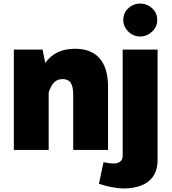

<svg xmlns="http://www.w3.org/2000/svg" viewBox="-20 -830 953 1063"><path d="M662.6 -720.2C662.6 -694.8 671.9 -673.3 690.4 -655.3C708.5 -637.2 730.5 -627.9 756.3 -627.9C781.2 -627.9 803.2 -637.2 822.3 -655.3C841.3 -673.3 850.6 -694.8 850.6 -720.2C850.6 -745.6 841.3 -767.1 822.3 -784.2C803.2 -801.3 781.2 -810.1 756.3 -810.1C730.5 -810.1 708.5 -801.3 690.4 -784.2C671.9 -767.1 662.6 -745.6 662.6 -720.2ZM527.8 187.5C570.3 201.7 619.6 213.4 668 213.4C701.2 213.4 731.9 208 759.8 197.8C815.9 176.8 852.5 131.8 852.5 55.7V-555.2H659.2V32.7C659.2 61.5 638.7 75.2 608.9 75.2C592.8 75.2 570.3 71.8 553.2 67.9ZM249.5 -317.4C264.6 -366.7 287.6 -392.1 326.7 -392.1C367.2 -392.1 385.3 -366.2 385.3 -306.2V0H578.1V-350.6C578.1 -487.8 515.1 -560.1 395.5 -560.1C321.8 -560.1 267.1 -533.7 230.5 -481.4L215.8 -555.2H56.6V0H249.5Z"/></svg>

Font: Estedad Black
Style: Regular
Weight: 900
Designer: Amin Abedi
Version: Version 7.3